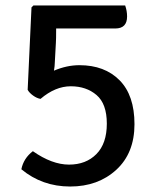

<svg xmlns="http://www.w3.org/2000/svg" viewBox="-20 -668 570 701"><path d="M437 -648Q444 -628 444 -608Q444 -564 401 -564H185Q185 -523 184 -511L180 -438Q180 -428 177 -410Q224 -430 270 -430Q362 -430 416.5 -375Q471 -320 471 -214.5Q471 -109 404.5 -48Q338 13 236 13Q134 13 58 -50Q66 -90 100 -116Q170 -67 232 -67Q294 -67 332 -105.5Q370 -144 370 -216.5Q370 -289 332.5 -321Q295 -353 238.5 -353Q182 -353 128 -307Q115 -309 101 -319Q87 -329 81 -340L95 -641L102 -648Z"/></svg>

Font: Signika Negative
Style: Regular
Weight: 400
Designer: Anna Giedrys
Foundry: Anna Giedrys
Version: Version 1.001